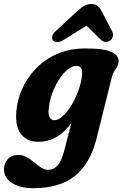

<svg xmlns="http://www.w3.org/2000/svg" viewBox="-66 -718 629 987"><path d="M430 -4.5Q398 122.5 319.5 186Q241 249.5 104.5 249.5Q37 249.5 -4.2 222.8Q-45.5 196 -45.5 152.5Q-45.5 122 -26 100.2Q-6.5 78.5 27 78.5Q51.5 78.5 71.8 90Q92 101.5 110 116.8Q128 132 145.5 143.5Q163 155 181.5 155Q209.5 155 229.8 132.8Q250 110.5 263.5 58.5L301.5 -87Q232.5 11 130 11Q73.5 11 42.5 -28Q11.5 -67 18 -146.5Q22.5 -202 47 -258.8Q71.5 -315.5 116.5 -363.2Q161.5 -411 226 -440Q290.5 -469 374 -469Q472 -469 510.2 -449.2Q548.5 -429.5 543 -397Q540.5 -381.5 534.2 -372.2Q528 -363 521 -351.8Q514 -340.5 508.5 -320ZM185 -163.5Q180.5 -130 189.2 -115Q198 -100 213 -100Q234 -100 257.8 -122Q281.5 -144 302.8 -179.5Q324 -215 338.5 -256.5Q353 -298 356 -337.5Q359 -379.5 327.5 -379.5Q305 -379.5 281.5 -360.2Q258 -341 237.5 -309.2Q217 -277.5 203 -239.5Q189 -201.5 185 -163.5ZM260.5 -512.5Q242.5 -501.5 227.5 -502Q212.5 -502.5 206 -511Q191 -530.5 222.5 -560L325.5 -655.5Q346.5 -675 364.2 -686.2Q382 -697.5 403.5 -697.5Q425.5 -697.5 437.5 -686.2Q449.5 -675 459.5 -655.5L510 -558Q517 -543.5 513.8 -530.2Q510.5 -517 502 -511Q490.5 -502.5 477.2 -502.5Q464 -502.5 451.5 -514.5L379 -586Z"/></svg>

Font: Fraunces 72pt SuperSoft
Style: Bold Italic
Weight: 700
Italic angle: -16°
Version: Version 1.000;[0bf87f6ff]